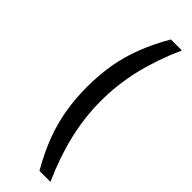

<svg xmlns="http://www.w3.org/2000/svg" viewBox="-293 -719 914 914"><g transform="rotate(45 163.5 -262.5)"><path d="M226 180Q183 106 155.5 34.5Q128 -37 115.5 -110.5Q103 -184 103 -263Q103 -343 115.5 -416Q128 -489 155.5 -560Q183 -631 226 -705H300Q249 -592 223 -482.5Q197 -373 197 -263Q197 -153 223 -43Q249 67 300 180Z"/></g></svg>

Font: Mulish ExtraLight Medium
Style: Regular
Weight: 500
Version: Version 3.603